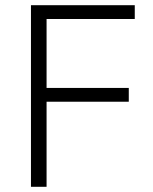

<svg xmlns="http://www.w3.org/2000/svg" viewBox="-20 -718 590 738"><path d="M159 0H99V-698H498V-645H159V-380H475V-327H159Z"/></svg>

Font: IBM Plex Sans Light
Style: Regular
Weight: 300
Designer: Mike Abbink, Paul van der Laan, Pieter van Rosmalen
Foundry: Bold Monday
Version: Version 3.201